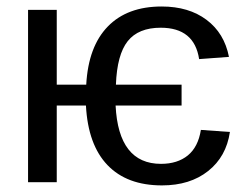

<svg xmlns="http://www.w3.org/2000/svg" viewBox="-20 -558 753 588"><path d="M153.8 0H65.9V-527.8H153.8V-298.8H244.1Q250.5 -415.5 310.1 -476.8Q369.6 -538.1 475.1 -538.1Q558.1 -538.1 612.5 -497.3Q667 -456.5 681.2 -383.8L589.8 -377Q575.2 -473.1 472.2 -473.1Q403.8 -473.1 371.1 -431.9Q338.4 -390.6 335 -298.8H536.1V-234.9H334Q342.8 -56.2 473.1 -56.2Q523.4 -56.2 555.2 -82Q586.9 -107.9 595.2 -160.2L684.1 -153.8Q672.9 -78.1 617.4 -34.2Q562 9.8 476.1 9.8Q368.7 9.8 309.1 -52.5Q249.5 -114.7 243.2 -234.9H153.8Z"/></svg>

Font: Libra Sans Modern
Style: Regular
Weight: 400
Foundry: Stefan Peev, Context Ltd
Version: Version 1.000